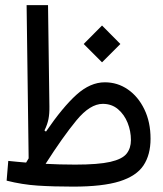

<svg xmlns="http://www.w3.org/2000/svg" viewBox="-20 -713 626 736"><path d="M260.7 2.4Q184.6 2.4 124.8 -1.5Q64.9 -5.4 5.4 -20.5L11.7 -96.2Q28.8 -94.2 45.9 -92.8Q63 -91.3 80.1 -89.8Q85 -98.1 89.8 -106L82 -693.4H164.1L169.4 -304.7Q169.9 -277.8 165.8 -256.6Q161.6 -235.4 150.4 -212.9L156.2 -208.5Q220.7 -302.7 273.4 -350.1Q326.2 -397.5 381.8 -397.5Q430.7 -397.5 470.2 -370.1Q509.8 -342.8 533.4 -293.9Q557.1 -245.1 557.1 -181.2Q557.1 -119.6 530 -78.9Q502.9 -38.1 438.2 -17.8Q373.5 2.4 260.7 2.4ZM154.8 -85Q181.2 -83.5 209.2 -82.8Q237.3 -82 268.1 -82Q356.9 -82 402.8 -92.5Q448.7 -103 465.3 -124Q481.9 -145 481.9 -175.8Q481.9 -210.4 469.2 -242.2Q456.5 -273.9 432.4 -294.4Q408.2 -314.9 374 -314.9Q325.2 -314.9 272.9 -251.5Q220.7 -188 154.8 -85ZM371.1 -474.1 300.8 -544.4 371.1 -615.2 441.4 -544.4Z"/></svg>

Font: Cascadia Mono SemiLight
Style: Regular
Weight: 350
Monospace: yes
Designer: Aaron Bell
Foundry: Saja Typeworks
Version: Version 2404.023; ttfautohint (v1.8.4)